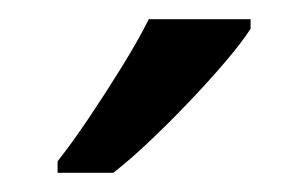

<svg xmlns="http://www.w3.org/2000/svg" viewBox="-20 -786 321 200"><path d="M241 -756Q232 -742 215 -722Q198 -702 177.5 -680.5Q157 -659 136.5 -639.5Q116 -620 98 -606H40V-618Q55 -637 72.5 -663Q90 -689 107 -716.5Q124 -744 135 -766H241Z"/></svg>

Font: Noto Sans Thai
Style: Regular
Weight: 400
Designer: Monotype Design Team
Foundry: Monotype Imaging Inc.
Version: Version 2.001